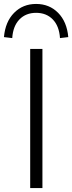

<svg xmlns="http://www.w3.org/2000/svg" viewBox="-60 -953 366 973"><path d="M0 0ZM93 0V-705H155V0ZM2 -760 -40 -765Q-33 -843 11.5 -888Q56 -933 123 -933Q190 -933 234.5 -888Q279 -843 286 -765L244 -760Q240 -821 207.5 -854.5Q175 -888 123 -888Q71 -888 38.5 -854.5Q6 -821 2 -760Z"/></svg>

Font: Winston Light
Style: Regular
Weight: 300
Designer: Original fonts by Vernon Adams / Changes by Cristiano Sobral
Foundry: Original fonts by Vernon Adams / Changes by Cristiano Sobral
Version: Version 2.503;July 17, 2020;FontCreator 13.0.0.2655 64-bit